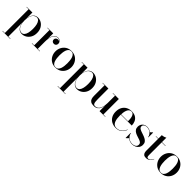

<svg xmlns="http://www.w3.org/2000/svg" viewBox="362 -2154 3969 3969"><g transform="rotate(45 2346.5 -170.0)"><path d="M30 250V242.5H93.5V-452.5H30V-460H197V-289.5Q208 -375 248.5 -422Q289 -469 354.5 -469Q408.5 -469 456.5 -440.5Q504.5 -412 534.8 -358.5Q565 -305 565 -230Q565 -155 534.8 -101.2Q504.5 -47.5 456.5 -18.8Q408.5 10 354.5 10Q289 10 248.5 -37.5Q208 -85 197 -170.5V242.5H259.5V250ZM334 -4.5Q371.5 -4.5 396 -32.5Q420.5 -60.5 432.8 -111Q445 -161.5 445 -230Q445 -298.5 432.8 -348.8Q420.5 -399 396 -426.8Q371.5 -454.5 334 -454.5Q297.5 -454.5 266.2 -429Q235 -403.5 216 -353.8Q197 -304 197 -230Q197 -156 216 -106Q235 -56 266.2 -30.2Q297.5 -4.5 334 -4.5Z M801 -219.5Q801 -267 807.8 -311.8Q814.5 -356.5 830.2 -392.2Q846 -428 872.5 -449Q899 -470 938.5 -470Q968.5 -470 989.5 -457.8Q1010.5 -445.5 1021.8 -425.8Q1033 -406 1033 -383.5Q1033 -355 1015.5 -335.2Q998 -315.5 968.5 -315.5Q937.5 -315.5 919.8 -333Q902 -350.5 902 -375.5Q902 -407 922.2 -424Q942.5 -441 967.5 -441Q986 -441 1000.8 -433Q1015.5 -425 1024 -412Q1032.5 -399 1032.5 -383.5H1025Q1025 -404.5 1014.2 -422.5Q1003.5 -440.5 984 -451.2Q964.5 -462 938 -462Q901 -462 875.8 -441.8Q850.5 -421.5 835 -386.8Q819.5 -352 812.8 -308.8Q806 -265.5 806 -219.5ZM806 -460V-7.5H872.5V0H639.5V-7.5H703V-452.5H639.5V-460Z M1334.5 10Q1262.5 10 1210.2 -23Q1158 -56 1129.5 -110.5Q1101 -165 1101 -230Q1101 -295 1129.5 -349.5Q1158 -404 1210.2 -437Q1262.5 -470 1334.5 -470Q1406.5 -470 1458.8 -437Q1511 -404 1539.2 -349.5Q1567.5 -295 1567.5 -230Q1567.5 -165 1539.2 -110.5Q1511 -56 1458.8 -23Q1406.5 10 1334.5 10ZM1334.5 2.5Q1371.5 2.5 1394.5 -19.2Q1417.5 -41 1429.8 -76Q1442 -111 1446.2 -151.8Q1450.5 -192.5 1450.5 -230Q1450.5 -268 1446.2 -308.5Q1442 -349 1429.8 -384Q1417.5 -419 1394.5 -440.8Q1371.5 -462.5 1334.5 -462.5Q1297 -462.5 1274 -440.8Q1251 -419 1239 -384Q1227 -349 1222.5 -308.5Q1218 -268 1218 -230Q1218 -192.5 1222.5 -151.8Q1227 -111 1239 -76Q1251 -41 1274 -19.2Q1297 2.5 1334.5 2.5Z M1642.5 250V242.5H1706V-452.5H1642.5V-460H1809.5V-289.5Q1820.5 -375 1861 -422Q1901.5 -469 1967 -469Q2021 -469 2069 -440.5Q2117 -412 2147.2 -358.5Q2177.5 -305 2177.5 -230Q2177.5 -155 2147.2 -101.2Q2117 -47.5 2069 -18.8Q2021 10 1967 10Q1901.5 10 1861 -37.5Q1820.5 -85 1809.5 -170.5V242.5H1872V250ZM1946.5 -4.5Q1984 -4.5 2008.5 -32.5Q2033 -60.5 2045.2 -111Q2057.5 -161.5 2057.5 -230Q2057.5 -298.5 2045.2 -348.8Q2033 -399 2008.5 -426.8Q1984 -454.5 1946.5 -454.5Q1910 -454.5 1878.8 -429Q1847.5 -403.5 1828.5 -353.8Q1809.5 -304 1809.5 -230Q1809.5 -156 1828.5 -106Q1847.5 -56 1878.8 -30.2Q1910 -4.5 1946.5 -4.5Z M2456.5 10Q2399 10 2368.5 -9.8Q2338 -29.5 2326.8 -63.5Q2315.5 -97.5 2315.5 -141V-452.5H2252V-460H2419V-151Q2419 -109 2422.5 -76.2Q2426 -43.5 2438.2 -25Q2450.5 -6.5 2476.5 -6.5Q2522 -6.5 2550.2 -29.5Q2578.5 -52.5 2593.8 -88.2Q2609 -124 2614.5 -163.8Q2620 -203.5 2620 -236.5L2625.5 -240Q2625.5 -205 2620.2 -162Q2615 -119 2598.2 -79.8Q2581.5 -40.5 2547.5 -15.2Q2513.5 10 2456.5 10ZM2620 0V-452.5H2551.5V-460H2724.5V-7.5H2787V0Z M3097.5 10Q3031 10 2977.8 -18.5Q2924.5 -47 2893.5 -100.8Q2862.5 -154.5 2862.5 -230Q2862.5 -305.5 2892.5 -359.2Q2922.5 -413 2974.8 -441.5Q3027 -470 3093.5 -470Q3167.5 -470 3213.2 -440.5Q3259 -411 3280.2 -363Q3301.5 -315 3301.5 -260.5H2929.5V-268.5H3183.5Q3184 -297.5 3181 -331Q3178 -364.5 3169 -394.5Q3160 -424.5 3142 -443.5Q3124 -462.5 3093.5 -462.5Q3060 -462.5 3038.2 -443Q3016.5 -423.5 3003.8 -390.5Q2991 -357.5 2986 -316.8Q2981 -276 2981 -233Q2981 -188.5 2986.5 -146.8Q2992 -105 3006 -72Q3020 -39 3045 -19.2Q3070 0.5 3108.5 0.5Q3181.5 0.5 3229.5 -40Q3277.5 -80.5 3296 -139.5H3304.5Q3285 -76 3233.8 -33Q3182.5 10 3097.5 10Z M3392.5 10V-136H3400.5Q3405.5 -97 3430.2 -65.8Q3455 -34.5 3491.8 -16.5Q3528.5 1.5 3571 1.5Q3601 1.5 3627.5 -7.5Q3654 -16.5 3670.2 -35.5Q3686.5 -54.5 3686.5 -85.5Q3686.5 -116.5 3666.2 -134Q3646 -151.5 3614 -162.8Q3582 -174 3545.8 -185.2Q3509.5 -196.5 3477.5 -213.2Q3445.5 -230 3425 -258.5Q3404.5 -287 3404.5 -333.5Q3404.5 -367.5 3420.8 -398.5Q3437 -429.5 3468.8 -449.2Q3500.5 -469 3548 -469Q3583.5 -469 3612.8 -457.2Q3642 -445.5 3663.5 -427L3710.5 -470H3717V-330H3709.5Q3705.5 -362.5 3684.2 -392.5Q3663 -422.5 3628.5 -441.8Q3594 -461 3548.5 -461Q3521.5 -461 3500 -452.5Q3478.5 -444 3465.8 -428.2Q3453 -412.5 3453 -390Q3453 -361.5 3474.5 -344.2Q3496 -327 3529.8 -314.8Q3563.5 -302.5 3601 -290.2Q3638.5 -278 3672.2 -260.5Q3706 -243 3727.2 -215Q3748.5 -187 3748.5 -142.5Q3748.5 -96 3725.2 -61.8Q3702 -27.5 3663 -8.8Q3624 10 3576.5 10Q3539 10 3506.2 -2.5Q3473.5 -15 3448.5 -36.5L3399.5 10Z M3980.5 7Q3937.5 7 3916.2 -10.5Q3895 -28 3888 -55.5Q3881 -83 3881 -112.5V-560Q3907 -560 3937 -569Q3967 -578 3985 -590V-80Q3985 -42.5 3994 -29Q4003 -15.5 4023.5 -15.5Q4049.5 -15.5 4075 -40.5Q4100.5 -65.5 4115.5 -100L4122 -97Q4103.5 -51 4067.5 -22Q4031.5 7 3980.5 7ZM3809.5 -452.5V-460H4092V-452.5Z M4415 10Q4343 10 4290.8 -23Q4238.5 -56 4210 -110.5Q4181.5 -165 4181.5 -230Q4181.5 -295 4210 -349.5Q4238.5 -404 4290.8 -437Q4343 -470 4415 -470Q4487 -470 4539.2 -437Q4591.5 -404 4619.8 -349.5Q4648 -295 4648 -230Q4648 -165 4619.8 -110.5Q4591.5 -56 4539.2 -23Q4487 10 4415 10ZM4415 2.5Q4452 2.5 4475 -19.2Q4498 -41 4510.2 -76Q4522.5 -111 4526.8 -151.8Q4531 -192.5 4531 -230Q4531 -268 4526.8 -308.5Q4522.5 -349 4510.2 -384Q4498 -419 4475 -440.8Q4452 -462.5 4415 -462.5Q4377.5 -462.5 4354.5 -440.8Q4331.5 -419 4319.5 -384Q4307.5 -349 4303 -308.5Q4298.5 -268 4298.5 -230Q4298.5 -192.5 4303 -151.8Q4307.5 -111 4319.5 -76Q4331.5 -41 4354.5 -19.2Q4377.5 2.5 4415 2.5Z"/></g></svg>

Font: BodoniModa_28ptMedium
Style: Regular
Weight: 500
Designer: Owen Earl
Foundry: indestructible type
Version: Version 2.004